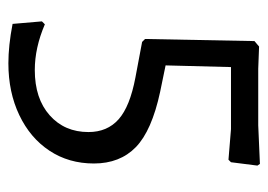

<svg xmlns="http://www.w3.org/2000/svg" viewBox="-111 -431 640 458"><g transform="rotate(90 209.0 -202.0)"><path d="M367 -433 375 -496 371 -502 279 -498H144L91 -500L78 -489L73 -228L80 -221L165 -205C211 -196.3 244.2 -183 264.5 -165C284.8 -147 295 -123 295 -93C295 -55 281.7 -24.2 255 -0.5C228.3 23.2 192.3 35 147 35C111.7 35 75.3 27 38 11L31 18L37 88C71.7 94.7 103 98 131 98C177 98 218.2 89.3 254.5 72C290.8 54.7 319.2 30.7 339.5 0C359.8 -30.7 370 -66 370 -106C370 -147.3 357 -180.7 331 -206C305 -231.3 261 -250.7 199 -264L136 -277L140 -433H288L361 -427Z"/></g></svg>

Font: Alegreya Sans SC
Style: Regular
Weight: 400
Designer: Juan Pablo del Peral
Foundry: Huerta Tipografica
Version: Version 1.000;PS 001.000;hotconv 1.0.70;makeotf.lib2.5.58329